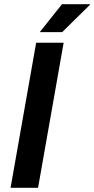

<svg xmlns="http://www.w3.org/2000/svg" viewBox="-20 -888 445 908"><path d="M30 0 151 -686H281L160 0ZM168 -736 273 -868H405V-865L274 -736Z"/></svg>

Font: Archivo Variable SemiBold
Style: Italic
Weight: 600
Italic angle: -10°
Designer: Hector Gatti
Foundry: Omnibus-Type
Version: Version 2.001